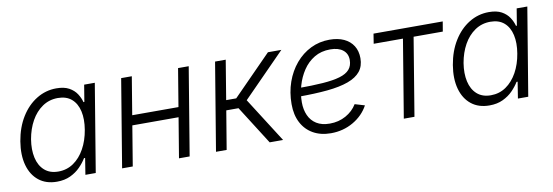

<svg xmlns="http://www.w3.org/2000/svg" viewBox="-47 -856 3369 1170"><g transform="rotate(-10 1637.0 -271.0)"><path d="M230.5 11.2Q163.6 11.2 118.9 -24.2Q74.2 -59.6 56.6 -123Q39.1 -186.5 52.7 -270Q66.9 -354.5 105.7 -417.2Q144.5 -480 201.2 -514.9Q257.8 -549.8 324.2 -549.8Q372.6 -549.8 402.8 -533Q433.1 -516.1 449.7 -490.5Q466.3 -464.8 473.1 -438.5H478.5L495.6 -542.5H561.5L471.7 0H407.7L423.8 -101.6H417Q400.9 -74.7 375.5 -48.8Q350.1 -22.9 314.2 -5.9Q278.3 11.2 230.5 11.2ZM249.5 -48.3Q302.2 -48.3 343.8 -76.9Q385.3 -105.5 413.1 -155.8Q440.9 -206.1 451.7 -271Q462.4 -335.4 451.2 -385Q439.9 -434.6 407.7 -462.4Q375.5 -490.2 323.2 -490.2Q269.5 -490.2 227.3 -461.4Q185.1 -432.6 157.5 -383.1Q129.9 -333.5 119.1 -271Q108.9 -207.5 120.1 -157.2Q131.3 -106.9 164.1 -77.6Q196.8 -48.3 249.5 -48.3Z M1055.2 -308.1 1044.4 -247.1H724.6L735.4 -308.1ZM790.5 -542.5 700.7 0H634.8L724.6 -542.5ZM1142.6 -542.5 1052.7 0H986.8L1076.7 -542.5Z M1215.8 0 1305.7 -542.5H1371.6L1331.5 -299.3H1393.6L1632.8 -542.5H1715.8L1454.6 -276.9L1630.9 0H1547.9L1397 -237.8H1321.3L1281.7 0Z M1926.3 10.3Q1863.3 10.3 1816.9 -15.9Q1770.5 -42 1745.1 -90.3Q1719.7 -138.7 1719.7 -205.6Q1719.7 -278.3 1741.9 -341.6Q1764.2 -404.8 1804.4 -452.4Q1844.7 -500 1898.4 -526.4Q1952.1 -552.7 2014.6 -552.7Q2066.4 -552.7 2103.8 -535.4Q2141.1 -518.1 2161.4 -485.8Q2181.6 -453.6 2181.6 -409.2Q2181.6 -360.4 2155.8 -328.1Q2129.9 -295.9 2078.1 -277.1Q2026.4 -258.3 1948.5 -250.7Q1870.6 -243.2 1766.6 -243.2L1774.4 -294.9Q1864.3 -294.9 1929 -299.6Q1993.7 -304.2 2034.9 -316.4Q2076.2 -328.6 2095.9 -351.3Q2115.7 -374 2115.7 -410.2Q2115.7 -449.2 2087.6 -471.4Q2059.6 -493.7 2009.3 -493.7Q1952.6 -493.7 1910.4 -468.3Q1868.2 -442.9 1840.1 -400.6Q1812 -358.4 1797.6 -307.4Q1783.2 -256.3 1783.2 -205.6Q1783.2 -160.6 1799.1 -125Q1814.9 -89.4 1847.4 -69.1Q1879.9 -48.8 1929.7 -48.8Q1984.4 -48.8 2028.8 -73.5Q2073.2 -98.1 2098.1 -139.2L2158.7 -121.1Q2126.5 -61.5 2064.2 -25.6Q2002 10.3 1926.3 10.3Z M2377.9 0 2457.5 -481.4H2276.4L2286.1 -542.5H2714.4L2704.1 -481.4H2523.4L2443.8 0Z M2906.7 11.2Q2839.8 11.2 2795.2 -24.2Q2750.5 -59.6 2732.9 -123Q2715.3 -186.5 2729 -270Q2743.2 -354.5 2782 -417.2Q2820.8 -480 2877.4 -514.9Q2934.1 -549.8 3000.5 -549.8Q3048.8 -549.8 3079.1 -533Q3109.4 -516.1 3126 -490.5Q3142.6 -464.8 3149.4 -438.5H3154.8L3171.9 -542.5H3237.8L3147.9 0H3084L3100.1 -101.6H3093.3Q3077.1 -74.7 3051.8 -48.8Q3026.4 -22.9 2990.5 -5.9Q2954.6 11.2 2906.7 11.2ZM2925.8 -48.3Q2978.5 -48.3 3020 -76.9Q3061.5 -105.5 3089.4 -155.8Q3117.2 -206.1 3127.9 -271Q3138.7 -335.4 3127.4 -385Q3116.2 -434.6 3084 -462.4Q3051.8 -490.2 2999.5 -490.2Q2945.8 -490.2 2903.6 -461.4Q2861.3 -432.6 2833.7 -383.1Q2806.2 -333.5 2795.4 -271Q2785.2 -207.5 2796.4 -157.2Q2807.6 -106.9 2840.3 -77.6Q2873 -48.3 2925.8 -48.3Z"/></g></svg>

Font: Inter 16pt Light
Style: Italic
Weight: 300
Italic angle: -9.3988°
Version: Version 4.001;git-66647c0bb